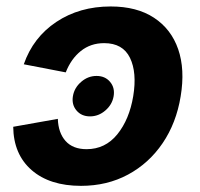

<svg xmlns="http://www.w3.org/2000/svg" viewBox="-20 -573 627 603"><path d="M234.4 10.7Q136.2 10.7 79.3 -38.8Q22.5 -88.4 21.5 -174.8L161.6 -199.7Q163.1 -155.8 186 -130.1Q209 -104.5 252 -104.5Q310.5 -104.5 348.4 -151.1Q386.2 -197.8 398.4 -271Q410.6 -345.2 388.2 -391.4Q365.7 -437.5 307.1 -437.5Q264.6 -437.5 233.9 -412.8Q203.1 -388.2 186.5 -345.7L54.7 -371.1Q84 -455.6 157 -504.2Q230 -552.7 327.6 -552.7Q409.7 -552.7 463.6 -517.3Q517.6 -481.9 539.6 -418.5Q561.5 -355 547.4 -270.5Q533.7 -186.5 490.7 -123.3Q447.8 -60.1 382.1 -24.7Q316.4 10.7 234.4 10.7ZM262.7 -207.5Q235.8 -207.5 220.2 -226.1Q204.6 -244.6 209 -271Q213.4 -297.4 234.9 -315.9Q256.3 -334.5 283.2 -334.5Q310.1 -334.5 325.7 -315.9Q341.3 -297.4 336.9 -271Q332.5 -244.6 311 -226.1Q289.6 -207.5 262.7 -207.5Z"/></svg>

Font: Inter
Style: Bold Italic
Weight: 700
Italic angle: -9.39999°
Designer: Rasmus Andersson
Foundry: rsms
Version: Version 4.001;git-9221beed3